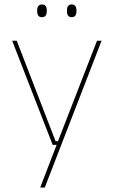

<svg xmlns="http://www.w3.org/2000/svg" viewBox="-20 -668 510 860"><path d="M246.5 -35.5 238 -31 414.5 -485.5H435L180.5 172H160L236.5 -26.5L241.5 -19H216L34.5 -485.5H55L229 -35.5ZM168 -591Q157 -591 151.8 -597.8Q146.5 -604.5 146.5 -618.5V-621.5Q146.5 -634.5 151.8 -641.2Q157 -648 168 -648Q179 -648 184.2 -641.2Q189.5 -634.5 189.5 -621.5V-618.5Q189.5 -604.5 184.2 -597.8Q179 -591 168 -591ZM301.5 -591Q290.5 -591 285.2 -597.8Q280 -604.5 280 -618.5V-621.5Q280 -634.5 285.2 -641.2Q290.5 -648 301.5 -648Q312 -648 317.2 -641.2Q322.5 -634.5 322.5 -621.5V-618.5Q322.5 -604.5 317.2 -597.8Q312 -591 301.5 -591Z"/></svg>

Font: Anek Gurmukhi Thin
Style: Regular
Weight: 250
Designer: Sarang Kulkarni (Gurmukhi), Yesha Goshar (Latin)
Foundry: Ek Type
Version: Version 1.003